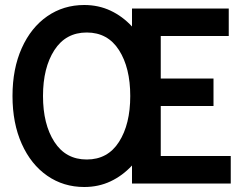

<svg xmlns="http://www.w3.org/2000/svg" viewBox="-20 -734 972 768"><path d="M903 -110V0H508V-72Q470 -31 422 -8.5Q374 14 317 14Q234 14 169 -31Q104 -76 67 -158.5Q30 -241 30 -350Q30 -459 67 -541.5Q104 -624 169 -669Q234 -714 317 -714Q374 -714 422 -691.5Q470 -669 508 -628V-700H895V-590H623V-420H834V-310H623V-110ZM501 -350Q501 -463 456 -533.5Q411 -604 327 -604Q243 -604 197.5 -533.5Q152 -463 152 -350Q152 -237 197.5 -166.5Q243 -96 327 -96Q411 -96 456 -166.5Q501 -237 501 -350Z"/></svg>

Font: Cabin Condensed SemiBold
Style: Regular
Weight: 600
Width: 3
Designer: Pablo Impallari
Foundry: Pablo Impallari. http://www.impallari.com Igino Marini. http://www.ikern.com
Version: Version 2.001